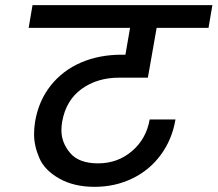

<svg xmlns="http://www.w3.org/2000/svg" viewBox="-20 -760 843 744"><path d="M441 -459Q357 -459 296.5 -415.5Q236 -372 221 -289Q218 -271 218 -255Q218 -207 252 -167Q286 -127 360 -127Q436 -127 491.5 -174.5Q547 -222 560 -297H660Q647 -220 603.5 -160.5Q560 -101 493 -68.5Q426 -36 346 -36Q267 -36 210 -68Q153 -100 132.5 -147.5Q112 -195 112 -240Q112 -264 116 -289Q130 -370 176.5 -428.5Q223 -487 293.5 -517.5Q364 -548 451 -548H466L484 -652H91L106 -740H803L788 -652H587L553 -459Z"/></svg>

Font: Fz Poppins Med
Style: Italic
Weight: 500
Italic angle: -10°
Designer: Ninad Kale (Devanagari), Jonny Pinhorn (Latin)
Foundry: Indian Type Foundry
Version: Vit hóa bi Vntype.Com & FontZin.Com